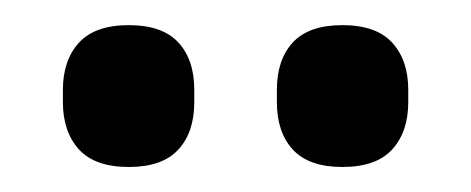

<svg xmlns="http://www.w3.org/2000/svg" viewBox="-20 -702 373 152"><path d="M82 -569.8Q55.2 -569.8 42.5 -583.7Q29.8 -597.7 29.8 -621.1V-630.9Q29.8 -654.3 42.5 -668.2Q55.2 -682.1 82 -682.1Q108.4 -682.1 121.1 -668.5Q133.8 -654.8 133.8 -630.9V-621.1Q133.8 -597.2 121.1 -583.5Q108.4 -569.8 82 -569.8ZM251 -569.8Q224.6 -569.8 211.9 -583.5Q199.2 -597.2 199.2 -621.1V-630.9Q199.2 -654.8 211.9 -668.5Q224.6 -682.1 251 -682.1Q277.8 -682.1 290.5 -668.2Q303.2 -654.3 303.2 -630.9V-621.1Q303.2 -597.7 290.5 -583.7Q277.8 -569.8 251 -569.8Z"/></svg>

Font: Sofia Sans
Style: Regular
Weight: 400
Designer: Botio Nikoltchev, Ani Petrova
Foundry: lettersoup
Version: Version 4.100